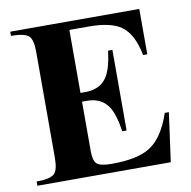

<svg xmlns="http://www.w3.org/2000/svg" viewBox="-76 -737 808 812"><g transform="rotate(-10 328.5 -331.0)"><path d="M621.6 -210 592.8 0H20V-18.1Q78.6 -18.1 96.7 -35.6Q113.3 -51.8 113.3 -104V-558.1Q113.3 -610.4 96.7 -626.5Q78.6 -643.6 20 -643.6V-661.6H574.2V-466.8H556.2Q538.6 -558.6 490.7 -593.3Q446.8 -625.5 350.1 -625.5H267.6V-355H288.6Q352.1 -355 381.8 -399.9Q404.3 -434.6 413.6 -510.7H432.1V-164.6H413.6Q402.3 -238.8 380.9 -271.5Q351.1 -317.4 288.6 -317.4H267.6V-104Q267.6 -64 282.2 -50.3Q296.9 -36.6 346.2 -36.6Q457 -36.6 510.7 -70.8Q569.8 -107.9 604 -210Z"/></g></svg>

Font: Dai Banna SIL Book
Style: Bold
Weight: 700
Designer: Victor Gaultney
Foundry: SIL International
Version: Version 2.000